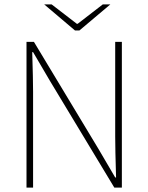

<svg xmlns="http://www.w3.org/2000/svg" viewBox="-20 -850 672 870"><path d="M100.1 0V-660.2H133.8L425.8 -175.8Q492.7 -62.5 502 -45.9H505.9Q502 -173.8 502 -231.9V-660.2H532.2V0H498L206.1 -483.9Q139.2 -597.2 129.9 -613.8H126Q129.9 -489.7 129.9 -434.1V0ZM319.8 -711.9 180.2 -830.1H213.9L328.1 -742.2H332L445.8 -830.1H480L339.8 -711.9Z"/></svg>

Font: Source Sans 3 ExtraLight
Style: Regular
Weight: 200
Designer: Paul D. Hunt
Foundry: Adobe
Version: Version 3.052;hotconv 1.1.0;makeotfexe 2.6.0